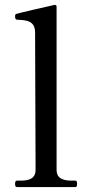

<svg xmlns="http://www.w3.org/2000/svg" viewBox="-20 -758 367 777"><path d="M285 -1C290 -1 292 -5 292 -14C292 -22 290 -27 285 -27H273C243 -27 209 -31 209 -71V-731C209 -736 206 -739 200 -738C167 -731 60 -706 47 -702C42 -700 41 -698 41 -693C41 -687 41 -678 51 -678C92 -677 122 -671 122 -626L124 -71C124 -31 91 -27 61 -27H49C43 -27 41 -22 41 -14C41 -5 43 -1 49 -1Z"/></svg>

Font: Shippori Mincho OTF Medium
Style: Regular
Weight: 500
Designer: FONTDASU
Foundry: FONTDASU / Google Inc. / but / Adobe
Version: Version 3.300;hotconv 1.0.109;makeotfexe 2.5.65596